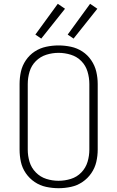

<svg xmlns="http://www.w3.org/2000/svg" viewBox="-20 -982 616 1010"><path d="M288 8Q321 8 353.5 1Q386 -6 413.5 -24.5Q441 -43 460 -70.5Q479 -98 486.5 -130Q494 -162 494 -195V-540Q494 -573 486.5 -605Q479 -637 460 -665Q441 -693 413.5 -711Q386 -729 353.5 -736Q321 -743 288 -743Q255 -743 222.5 -736Q190 -729 162.5 -711Q135 -693 116 -665Q97 -637 90 -605Q83 -573 83 -540V-195Q83 -162 90 -130Q97 -98 116 -70.5Q135 -43 162.5 -24.5Q190 -6 222.5 1Q255 8 288 8ZM288 -31Q255 -31 223.5 -41Q192 -51 168.5 -75Q145 -99 135.5 -130.5Q126 -162 126 -195V-540Q126 -573 135.5 -605Q145 -637 168.5 -660.5Q192 -684 223.5 -694Q255 -704 288 -704Q321 -704 353 -694Q385 -684 408 -660.5Q431 -637 440.5 -605Q450 -573 450 -540V-195Q450 -162 440.5 -130.5Q431 -99 408 -75Q385 -51 353 -41Q321 -31 288 -31ZM367 -779 492 -936 454 -962 336 -800ZM197 -779 322 -936 284 -962 166 -800Z"/></svg>

Font: Iosevka Sparkle Extralight
Style: Regular
Weight: 200
Designer: Belleve Invis
Foundry: Belleve Invis
Version: Version 4.5.0; ttfautohint (v1.8.3)